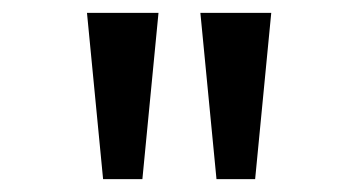

<svg xmlns="http://www.w3.org/2000/svg" viewBox="-20 -749 542 298"><path d="M140 -471 115 -729H226L201 -471ZM316 -471 291 -729H401L376 -471Z"/></svg>

Font: korean25
Style: Book
Weight: 400
Designer: Jelle Bosma - Monotype Design Team
Foundry: Monotype Imaging Inc.
Version: Version 2.003